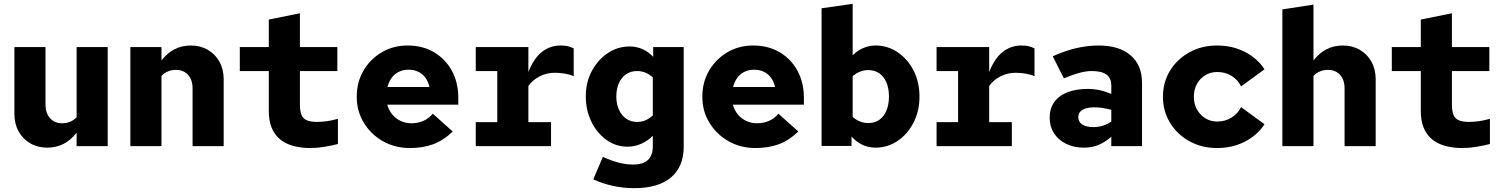

<svg xmlns="http://www.w3.org/2000/svg" viewBox="-20 -761 7840 1000"><path d="M226 8Q176 8 137.5 -14.5Q99 -37 77 -76.5Q55 -116 55 -168V-516H217V-215Q217 -172 240.5 -145.5Q264 -119 303 -119Q326 -119 344.5 -126.5Q363 -134 379 -150V-516H541V0H379V-70Q319 8 226 8Z M659 0V-516H821V-446Q881 -524 974 -524Q1024 -524 1062.5 -501.5Q1101 -479 1123 -439.5Q1145 -400 1145 -348V0H983V-301Q983 -345 959.5 -371Q936 -397 897 -397Q875 -397 856 -389.5Q837 -382 821 -366V0Z M1598 10Q1490 10 1435 -38.5Q1380 -87 1380 -182V-391H1229V-516H1380V-659L1542 -692V-516H1737V-391H1542V-214Q1542 -165 1561.5 -145.5Q1581 -126 1630 -126Q1652 -126 1677 -129Q1702 -132 1740 -142V-11Q1710 -3 1670.5 3.5Q1631 10 1598 10Z M2115 10Q2037 10 1974.5 -25.5Q1912 -61 1875 -121.5Q1838 -182 1838 -257Q1838 -333 1873 -393Q1908 -453 1968 -488.5Q2028 -524 2103 -524Q2181 -524 2240.5 -489Q2300 -454 2333.5 -392.5Q2367 -331 2367 -251V-216H1997Q2005 -187 2023 -165Q2041 -143 2067 -131Q2093 -119 2123 -119Q2158 -119 2186.5 -132Q2215 -145 2234 -169L2338 -76Q2289 -29 2235.5 -9.5Q2182 10 2115 10ZM1998 -308H2217Q2210 -337 2195 -357Q2180 -377 2158 -387.5Q2136 -398 2108 -398Q2081 -398 2058.5 -387.5Q2036 -377 2021 -357Q2006 -337 1998 -308Z M2458 0V-125H2570V-391H2458V-516H2732V-386Q2760 -457 2802.5 -490.5Q2845 -524 2899 -524Q2922 -524 2935.5 -521Q2949 -518 2968 -509V-364Q2949 -373 2922.5 -377.5Q2896 -382 2870 -382Q2828 -382 2791 -363.5Q2754 -345 2732 -313V-125H2850V0Z M3284 219Q3226 219 3171.5 207Q3117 195 3070 173L3120 56Q3163 76 3202 86Q3241 96 3278 96Q3380 96 3380 1V-54Q3355 -28 3320.5 -12.5Q3286 3 3248 3Q3188 3 3138.5 -32.5Q3089 -68 3060 -127.5Q3031 -187 3031 -259Q3031 -332 3062 -390.5Q3093 -449 3145 -484Q3197 -519 3260 -519Q3295 -519 3326.5 -505Q3358 -491 3382 -465V-516H3541V3Q3541 107 3475 163Q3409 219 3284 219ZM3298 -126Q3323 -126 3343 -135Q3363 -144 3380 -160V-358Q3363 -374 3342 -382.5Q3321 -391 3298 -391Q3265 -391 3240.5 -374Q3216 -357 3203 -327Q3190 -297 3190 -258Q3190 -220 3203.5 -190Q3217 -160 3241 -143Q3265 -126 3298 -126Z M3915 10Q3837 10 3774.5 -25.5Q3712 -61 3675 -121.5Q3638 -182 3638 -257Q3638 -333 3673 -393Q3708 -453 3768 -488.5Q3828 -524 3903 -524Q3981 -524 4040.5 -489Q4100 -454 4133.5 -392.5Q4167 -331 4167 -251V-216H3797Q3805 -187 3823 -165Q3841 -143 3867 -131Q3893 -119 3923 -119Q3958 -119 3986.5 -132Q4015 -145 4034 -169L4138 -76Q4089 -29 4035.5 -9.5Q3982 10 3915 10ZM3798 -308H4017Q4010 -337 3995 -357Q3980 -377 3958 -387.5Q3936 -398 3908 -398Q3881 -398 3858.5 -387.5Q3836 -377 3821 -357Q3806 -337 3798 -308Z M4259 -1V-718L4421 -741V-473Q4445 -497 4475.5 -510.5Q4506 -524 4540 -524Q4603 -524 4655 -489Q4707 -454 4738 -394Q4769 -334 4769 -258Q4769 -183 4738 -122.5Q4707 -62 4655 -27Q4603 8 4540 8Q4503 8 4471.5 -7Q4440 -22 4415 -50V-1ZM4502 -120Q4536 -120 4560 -137Q4584 -154 4597 -185.5Q4610 -217 4610 -258Q4610 -300 4597 -331Q4584 -362 4560 -379Q4536 -396 4502 -396Q4479 -396 4458.5 -387.5Q4438 -379 4421 -364V-152Q4438 -137 4458.5 -128.5Q4479 -120 4502 -120Z M4858 0V-125H4970V-391H4858V-516H5132V-386Q5160 -457 5202.5 -490.5Q5245 -524 5299 -524Q5322 -524 5335.5 -521Q5349 -518 5368 -509V-364Q5349 -373 5322.5 -377.5Q5296 -382 5270 -382Q5228 -382 5191 -363.5Q5154 -345 5132 -313V-125H5250V0Z M5625 8Q5573 8 5532.5 -12Q5492 -32 5469.5 -67Q5447 -102 5447 -148Q5447 -196 5471 -229.5Q5495 -263 5540 -280.5Q5585 -298 5648 -298Q5676 -298 5705 -292Q5734 -286 5768 -272V-316Q5768 -354 5743 -372.5Q5718 -391 5666 -391Q5637 -391 5601.5 -381.5Q5566 -372 5521 -353L5463 -468Q5528 -497 5586.5 -510.5Q5645 -524 5702 -524Q5809 -524 5868.5 -473Q5928 -422 5928 -330V0H5768V-49Q5734 -19 5700 -5.5Q5666 8 5625 8ZM5596 -151Q5596 -126 5617 -112.5Q5638 -99 5675 -99Q5701 -99 5724.5 -106.5Q5748 -114 5768 -128V-189Q5746 -195 5723.5 -198.5Q5701 -202 5679 -202Q5640 -202 5618 -189Q5596 -176 5596 -151Z M6319 10Q6238.9 10 6175 -25.4Q6111.1 -60.8 6074 -121.4Q6037 -182 6037 -256.8Q6037 -332.7 6074 -393.1Q6111.1 -453.5 6175 -488.7Q6238.9 -524 6319 -524Q6400 -524 6465 -490Q6530 -456 6566 -400L6444 -311Q6427 -346 6394 -366Q6361 -386 6320 -386Q6285 -386 6257.4 -369.1Q6229.7 -352.3 6213.8 -323.4Q6198 -294.4 6198 -256.9Q6198 -220 6214 -191Q6230 -162 6257.6 -145Q6285.2 -128 6320 -128Q6361 -128 6394 -148.5Q6427 -169 6444 -203L6566 -114Q6530 -58 6465 -24Q6400 10 6319 10Z M6659 0V-712L6821 -737V-446Q6881 -524 6974 -524Q7024 -524 7062.5 -501.5Q7101 -479 7123 -439.5Q7145 -400 7145 -348V0H6983V-301Q6983 -345 6959.5 -371Q6936 -397 6897 -397Q6875 -397 6856 -389.5Q6837 -382 6821 -366V0Z M7598 10Q7490 10 7435 -38.5Q7380 -87 7380 -182V-391H7229V-516H7380V-659L7542 -692V-516H7737V-391H7542V-214Q7542 -165 7561.5 -145.5Q7581 -126 7630 -126Q7652 -126 7677 -129Q7702 -132 7740 -142V-11Q7710 -3 7670.5 3.5Q7631 10 7598 10Z"/></svg>

Font: Red Hat Mono
Style: Regular
Weight: 300
Monospace: yes
Designer: Pentagram, MCKL
Foundry: Pentagram, MCKL
Version: Version 1.023